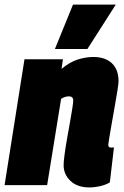

<svg xmlns="http://www.w3.org/2000/svg" viewBox="-36 -809 542 839"><path d="M71 -550H239L233 -508Q269 -538 304 -549Q339 -560 372 -560Q424 -560 453 -532.5Q482 -505 482 -454Q482 -445 477.5 -415.5Q473 -386 466 -347.5Q459 -309 452.5 -271Q446 -233 441.5 -206.5Q437 -180 437 -176Q437 -164 450 -164Q453 -164 456 -164.5Q459 -165 462 -165L444 -12Q428 -2 403 4Q378 10 354 10Q302 10 272 -18.5Q242 -47 242 -87Q242 -102 246 -132.5Q250 -163 256.5 -200Q263 -237 269.5 -273Q276 -309 280 -335.5Q284 -362 284 -370Q284 -388 265 -388Q248 -388 231 -377L170 0H-16ZM204 -595 283 -789H470L346 -595Z"/></svg>

Font: Georama Semi Condensed Black
Style: Italic
Weight: 900
Width: 4
Italic angle: -9°
Designer: Jean-Baptiste Levee
Foundry: Production Type
Version: Version 1.000